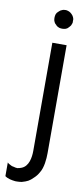

<svg xmlns="http://www.w3.org/2000/svg" viewBox="-100 -640 401 919"><g transform="rotate(10 100.0 -180.5)"><path d="M101.6 -585C100.6 -582 98.6 -580.1 97.7 -578.1C95.7 -572.3 94.7 -565.4 94.7 -559.6C94.7 -555.7 95.7 -545.9 97.7 -543C98.6 -540 100.6 -537.1 101.6 -535.2C103.5 -532.2 105.5 -530.3 108.4 -528.3C110.4 -525.4 112.3 -523.4 115.2 -521.5C117.2 -520.5 120.1 -518.6 123 -517.6C126 -515.6 135.7 -514.6 139.6 -514.6C145.5 -514.6 152.3 -515.6 158.2 -517.6C160.2 -518.6 162.1 -520.5 165 -521.5L171.9 -528.3C173.8 -530.3 175.8 -532.2 177.7 -535.2C179.7 -537.1 180.7 -540 181.6 -543C182.6 -544.9 183.6 -547.9 184.6 -550.8V-569.3C183.6 -572.3 182.6 -575.2 181.6 -578.1C180.7 -580.1 179.7 -582 177.7 -585C175.8 -586.9 173.8 -588.9 171.9 -591.8C168.9 -593.8 167 -595.7 165 -597.7C162.1 -599.6 160.2 -600.6 158.2 -601.6C155.3 -602.5 152.3 -603.5 149.4 -604.5C146.5 -605.5 142.6 -605.5 139.6 -605.5C133.8 -605.5 127.9 -604.5 123 -601.6C120.1 -600.6 117.2 -599.6 115.2 -597.7C112.3 -595.7 110.4 -593.8 108.4 -591.8ZM174.8 84V-440.4H105.5V85C105.5 117.2 98.6 162.1 63.5 174.8C56.6 177.7 50.8 178.7 44.9 179.7C39.1 179.7 33.2 178.7 27.3 176.8C23.4 175.8 20.5 175.8 17.6 174.8C14.6 173.8 11.7 171.9 9.8 170.9C3.9 168.9 -1 165 -4.9 161.1V227.5C9.8 238.3 28.3 241.2 45.9 243.2H54.7C62.5 243.2 70.3 242.2 77.1 241.2C103.5 233.4 112.3 229.5 131.8 210C140.6 202.1 148.4 192.4 155.3 179.7C170.9 155.3 174.8 113.3 174.8 84Z"/></g></svg>

Font: My Font
Style: Regular
Weight: 400
Designer: Alfredo Marco Pradil
Version: Version 0.001